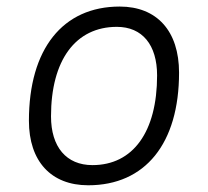

<svg xmlns="http://www.w3.org/2000/svg" viewBox="-20 -547 626 577"><path d="M245.1 9.8C416.5 9.8 518.1 -115.7 518.1 -328.6C518.1 -453.6 451.7 -527.3 339.8 -527.3C168.5 -527.3 66.9 -399.9 66.9 -184.1C66.9 -62.5 133.3 9.8 245.1 9.8ZM257.8 -50.8C179.2 -50.8 133.3 -105.5 133.3 -197.3C133.3 -366.2 207 -466.3 331.1 -466.3C407.7 -466.3 452.1 -412.1 452.1 -320.3C452.1 -150.9 379.9 -50.8 257.8 -50.8Z"/></svg>

Font: Cascadia Code NF Light
Style: Italic
Weight: 300
Italic angle: -10°
Monospace: yes
Designer: Aaron Bell
Foundry: Saja Typeworks
Version: Version 2404.023